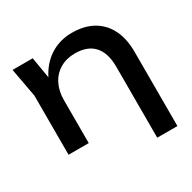

<svg xmlns="http://www.w3.org/2000/svg" viewBox="-164 -743 1070 1071"><g transform="rotate(-30 371.0 -207.5)"><path d="M41 -566H171L205 -362V0H75V-381ZM430 -580Q510 -580 566 -548Q622 -516 651.5 -456.5Q681 -397 681 -313V165H551V-292Q551 -381 509.5 -426.5Q468 -472 388 -472Q333 -472 291.5 -447.5Q250 -423 227.5 -379Q205 -335 205 -276L159 -301Q168 -389 205 -451Q242 -513 300 -546.5Q358 -580 430 -580Z"/></g></svg>

Font: Bounded
Style: Regular
Weight: 400
Designer: Vlad Churkin
Version: Version 1.0